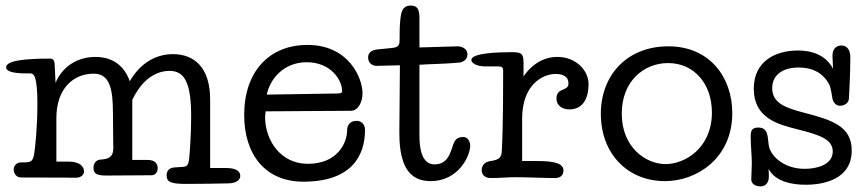

<svg xmlns="http://www.w3.org/2000/svg" viewBox="-20 -638 3108 688"><path d="M733 -282C733 -396 676 -444 600 -444C538 -444 483 -412 445 -347C425 -404 382 -434 322 -434C257 -434 203 -399 179 -341L176 -406C175 -423 170 -428 159 -428C70 -428 2 -421 2 -397C2 -382 26 -375 75 -375H88C102 -375 114 -365 114 -264C114 -180 106 -112 103 -90C98 -56 90 -56 55 -56C37 -56 29 -41 29 -31C29 -18 37 -2 56 -2C234 -2 239 -1 250 -1C274 -1 281 -14 281 -24C281 -40 268 -59 225 -59H182V-215C182 -320 242 -374 316 -374C363 -374 381 -337 384 -265C385 -235 385 -204 385 -202C385 -152 386 -131 386 -109C386 -86 380 -70 349 -67L339 -66C325 -65 315 -53 315 -37C315 -14 329 -9 362 -9C380 -9 512 -10 523 -10C535 -10 545 -19 545 -36C545 -48 539 -65 508 -65H454V-280C479 -333 523 -384 588 -384C643 -384 665 -338 665 -220C665 -158 660 -91 658 -71C655 -43 648 -41 635 -40L605 -38C587 -37 577 -26 577 -10C577 13 590 21 646 21C678 21 779 20 801 19C828 18 841 6 841 -8C841 -19 834 -36 790 -36H733Z M936 -299C947 -354 996 -415 1079 -415C1165 -415 1206 -352 1206 -311C1206 -306 1202 -303 1189 -303ZM932 -239C963 -239 1047 -240 1073 -240C1137 -240 1196 -241 1237 -241C1264 -241 1279 -273 1279 -304C1279 -358 1230 -477 1082 -477C945 -477 855 -382 855 -226C855 -86 929 13 1067 13C1239 13 1288 -79 1288 -173C1288 -193 1274 -205 1258 -205C1230 -205 1224 -184 1224 -173C1224 -124 1188 -51 1083 -51C984 -51 930 -137 930 -218C930 -224 931 -232 932 -239Z M1411 -165C1411 -129 1413 -69 1439 -30C1457 -3 1484 11 1523 11C1623 11 1665 -79 1665 -117C1665 -123 1661 -147 1640 -147C1607 -147 1606 -123 1598 -102C1590 -81 1579 -49 1537 -49C1490 -49 1483 -109 1483 -152V-406C1528 -409 1580 -409 1628 -414C1640 -416 1655 -425 1655 -443C1655 -464 1635 -472 1619 -472C1603 -472 1503 -468 1483 -468V-575C1483 -615 1467 -618 1450 -618C1444 -618 1424 -617 1418 -590C1412 -563 1412 -528 1412 -500C1412 -478 1411 -469 1384 -466L1333 -461C1314 -459 1299 -451 1299 -432C1299 -408 1320 -402 1328 -402C1352 -402 1388 -404 1413 -404Z M2089 -336C2089 -386 2044 -434 1977 -434C1931 -434 1888 -411 1856 -364V-413C1856 -448 1847 -451 1812 -451C1763 -451 1669 -448 1669 -423C1669 -413 1686 -400 1719 -400H1768C1778 -400 1783 -395 1783 -386C1783 -195 1780 -131 1778 -95C1777 -76 1770 -65 1738 -61C1715 -58 1706 -43 1706 -28C1706 -13 1717 0 1738 0C1775 0 1792 -3 1831 -3C1869 -3 1929 0 1969 0C1988 0 1999 -10 1999 -27C1999 -50 1974 -61 1905 -61H1851V-213C1851 -333 1923 -373 1971 -373C1997 -373 2017 -364 2017 -339C2017 -309 1974 -326 1974 -285C1974 -258 1997 -246 2020 -246C2073 -246 2089 -292 2089 -336Z M2604 -233C2604 -360 2524 -472 2375 -472C2227 -472 2133 -369 2133 -230C2133 -88 2228 11 2363 11C2476 11 2604 -70 2604 -233ZM2374 -412C2467 -412 2531 -338 2531 -235C2531 -107 2434 -50 2365 -50C2295 -50 2208 -109 2208 -231C2208 -347 2287 -412 2374 -412Z M2734 -33C2758 13 2818 24 2867 24C2931 24 3032 5 3032 -99C3032 -188 2957 -209 2858 -235C2797 -251 2747 -268 2747 -322C2747 -366 2780 -396 2842 -396C2904 -396 2935 -366 2951 -336C2958 -323 2962 -288 2963 -284C2965 -275 2973 -259 2990 -259C3002 -259 3021 -266 3022 -285C3023 -302 3027 -375 3027 -432C3027 -467 3009 -475 2995 -475C2983 -475 2963 -469 2963 -438C2963 -431 2964 -409 2965 -392C2950 -420 2917 -457 2839 -457C2759 -457 2681 -419 2681 -320C2681 -215 2768 -192 2836 -175C2915 -155 2964 -140 2964 -95C2964 -47 2906 -33 2864 -33C2795 -33 2753 -71 2740 -100C2734 -113 2734 -123 2732 -141C2729 -165 2723 -181 2697 -181C2672 -181 2670 -167 2670 -146C2670 -117 2674 -80 2674 -54C2674 -36 2672 -2 2672 4C2672 26 2695 30 2705 30C2725 30 2735 15 2735 -5C2735 -13 2735 -23 2734 -33Z"/></svg>

Font: Life Savers
Style: Bold
Weight: 700
Designer: Pablo Impallari, Rodrigo Fuenzalida, Brenda Gallo
Foundry: Pablo Impallari, Rodrigo Fuenzalida, Brenda Gallo
Version: Version 3.000